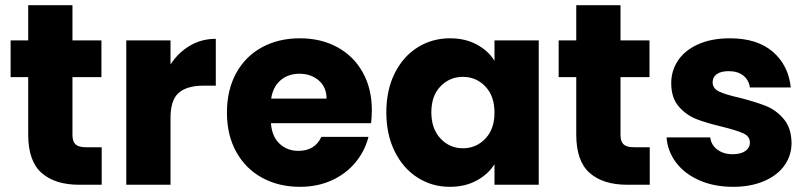

<svg xmlns="http://www.w3.org/2000/svg" viewBox="-20 -714 3122 742"><path d="M373 -145V0H286Q193 0 141 -45.5Q89 -91 89 -194V-416H21V-558H89V-694H260V-558H372V-416H260V-192Q260 -167 272 -156Q284 -145 312 -145Z M814 -564V-383H767Q703 -383 671 -355.5Q639 -328 639 -259V0H468V-558H639V-465Q669 -511 714 -537.5Q759 -564 814 -564Z M1414 -238H1027Q1031 -186 1060.5 -158.5Q1090 -131 1133 -131Q1197 -131 1222 -185H1404Q1390 -130 1353.5 -86Q1317 -42 1262 -17Q1207 8 1139 8Q1057 8 993 -27Q929 -62 893 -127Q857 -192 857 -279Q857 -366 892.5 -431Q928 -496 992 -531Q1056 -566 1139 -566Q1220 -566 1283 -532Q1346 -498 1381.5 -435Q1417 -372 1417 -288Q1417 -264 1414 -238ZM1242 -333Q1242 -377 1212 -403Q1182 -429 1137 -429Q1094 -429 1064.5 -404Q1035 -379 1028 -333Z M1719 -566Q1778 -566 1822.5 -542Q1867 -518 1891 -479V-558H2062V0H1891V-79Q1866 -40 1821.5 -16Q1777 8 1718 8Q1650 8 1594 -27.5Q1538 -63 1505.5 -128.5Q1473 -194 1473 -280Q1473 -366 1505.5 -431Q1538 -496 1594 -531Q1650 -566 1719 -566ZM1769 -417Q1718 -417 1682.5 -380.5Q1647 -344 1647 -280Q1647 -216 1682.5 -178.5Q1718 -141 1769 -141Q1820 -141 1855.5 -178Q1891 -215 1891 -279Q1891 -343 1855.5 -380Q1820 -417 1769 -417Z M2491 -145V0H2404Q2311 0 2259 -45.5Q2207 -91 2207 -194V-416H2139V-558H2207V-694H2378V-558H2490V-416H2378V-192Q2378 -167 2390 -156Q2402 -145 2430 -145Z M2556 -183H2725Q2728 -154 2752 -136Q2776 -118 2811 -118Q2843 -118 2860.5 -130.5Q2878 -143 2878 -163Q2878 -187 2853 -198.5Q2828 -210 2772 -224Q2712 -238 2672 -253.5Q2632 -269 2603 -302.5Q2574 -336 2574 -393Q2574 -441 2600.5 -480.5Q2627 -520 2678.5 -543Q2730 -566 2801 -566Q2906 -566 2966.5 -514Q3027 -462 3036 -376H2878Q2874 -405 2852.5 -422Q2831 -439 2796 -439Q2766 -439 2750 -427.5Q2734 -416 2734 -396Q2734 -372 2759.5 -360Q2785 -348 2839 -336Q2901 -320 2940 -304.5Q2979 -289 3008.5 -254.5Q3038 -220 3039 -162Q3039 -113 3011.5 -74.5Q2984 -36 2932.5 -14Q2881 8 2813 8Q2740 8 2683 -17Q2626 -42 2593 -85.5Q2560 -129 2556 -183Z"/></svg>

Font: IBM-Poppins
Style: Poppins-Bold
Weight: 700
Designer: Mike Abbink, Paul van der Laan, Pieter van Rosmalen, Ben Mitchell, Mark Frömberg
Foundry: Bold Monday
Version: Version 1.1